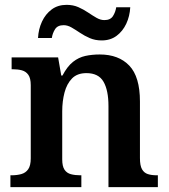

<svg xmlns="http://www.w3.org/2000/svg" viewBox="-20 -773 699 793"><path d="M23 0V-49H27Q50 -49 68 -54Q86 -59 96.5 -74Q107 -89 107 -119V-421Q107 -450 97 -464Q87 -478 70.5 -482.5Q54 -487 32 -487H28V-536H220L233 -461H238Q258 -499 281.5 -517.5Q305 -536 332.5 -542Q360 -548 392 -548Q470 -548 514 -502Q558 -456 558 -354V-120Q558 -89 566.5 -74Q575 -59 590.5 -54Q606 -49 628 -49H632V0H428V-335Q428 -400 407.5 -435.5Q387 -471 337 -471Q299 -471 277.5 -449Q256 -427 246.5 -391Q237 -355 237 -313V-115Q237 -86 246.5 -72Q256 -58 273 -53.5Q290 -49 312 -49H316V0ZM400 -606Q373 -606 351 -615.5Q329 -625 310.5 -637.5Q292 -650 275.5 -659.5Q259 -669 243 -669Q218 -669 207.5 -652.5Q197 -636 194 -616H137Q139 -653 153.5 -684Q168 -715 193.5 -734Q219 -753 255 -753Q282 -753 303.5 -743.5Q325 -734 343.5 -721.5Q362 -709 378.5 -699.5Q395 -690 411 -690Q436 -690 446.5 -706.5Q457 -723 460 -743H518Q516 -706 501.5 -675Q487 -644 461.5 -625Q436 -606 400 -606Z"/></svg>

Font: Noto Serif Gujarati SemiBold
Style: Regular
Weight: 600
Version: Version 2.102